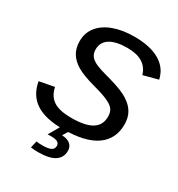

<svg xmlns="http://www.w3.org/2000/svg" viewBox="-209 -831 1085 1173"><g transform="rotate(30 333.5 -245.0)"><path d="M298.3 9.8Q173.8 9.8 106.2 -34.4Q38.6 -78.6 22.9 -169.4L127.4 -189.5Q139.6 -129.4 181.9 -102.3Q224.1 -75.2 306.2 -75.2Q405.3 -75.2 452.1 -104.5Q499 -133.8 499 -193.8Q499 -222.2 487.3 -240.7Q475.6 -259.3 447.8 -273.4Q431.6 -282.7 402.3 -293Q373 -303.2 330.6 -314.5Q246.1 -337.4 203.1 -362.8Q161.1 -387.7 139.4 -422.6Q117.7 -457.5 117.7 -507.8Q117.7 -566.4 151.9 -609.1Q186 -651.9 248.8 -675Q311.5 -698.2 396 -698.2Q506.3 -698.2 573.2 -659.4Q640.1 -620.6 656.2 -545.9L553.2 -518.6Q539.1 -567.4 499.3 -592.3Q459.5 -617.2 393.1 -617.2Q312 -617.2 269.8 -590.6Q227.5 -564 227.5 -512.2Q227.5 -484.9 240.2 -467.3Q252.9 -449.7 279.8 -436.5Q293.5 -429.7 320.3 -420.9Q347.2 -412.1 387.7 -401.4Q445.3 -385.3 480.5 -370.6Q515.6 -356 537.1 -339.8Q572.8 -315.9 591.3 -282.5Q609.9 -249 609.9 -201.7Q609.9 -99.6 532.2 -44.9Q454.6 9.8 298.3 9.8ZM312.5 44.9Q350.6 46.4 370.8 63.5Q391.1 80.6 391.1 110.4Q391.1 157.7 352.8 182.6Q314.5 207.5 236.3 207.5Q224.1 207.5 211.2 206.8Q198.2 206.1 184.6 204.1L195.8 155.8Q217.8 158.7 237.8 158.7Q280.8 158.7 299.1 148.7Q317.4 138.7 317.4 117.2Q317.4 83.5 260.7 83.5Q251.5 83.5 244.6 83.7Q237.8 84 232.9 84.5L281.7 0H339.8Z"/></g></svg>

Font: Arimo Medium
Style: Italic
Weight: 500
Italic angle: -12°
Designer: Steve Matteson
Foundry: Monotype Imaging Inc.
Version: Version 1.33